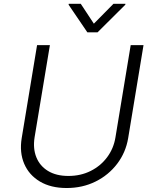

<svg xmlns="http://www.w3.org/2000/svg" viewBox="-20 -961 784 994"><path d="M656.6 -727.3H723L643.5 -245.7Q631 -171.5 586.6 -113.1Q542.3 -54.7 474.6 -21.1Q407 12.4 324.9 12.4Q243.3 12.4 186.8 -21.1Q130.3 -54.7 105.3 -113.1Q80.3 -171.5 92.3 -245.7L171.9 -727.3H238.3L159.1 -250.4Q149.9 -192.5 168 -147.2Q186.1 -101.9 228.5 -76Q271 -50.1 334.2 -50.1Q397.7 -50.1 449.4 -76Q501.1 -101.9 534.8 -147.2Q568.5 -192.5 577.8 -250.4ZM398.1 -941.4 465.9 -838.4 567.5 -941.4H629.6L628.6 -936.4L485.1 -793.7H432.2L335.2 -936.4L335.9 -941.4Z"/></svg>

Font: Inter Light  BETA
Style: Italic
Weight: 300
Italic angle: 9.39999°
Designer: Rasmus Andersson
Foundry: rsms
Version: Version 3.011;git-f93a4a705